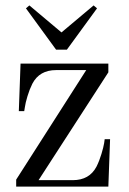

<svg xmlns="http://www.w3.org/2000/svg" viewBox="-20 -692 480 712"><path d="M381.8 -456.1V-423.8L123 -23.9H250Q311.5 -23.9 337.9 -74.2Q348.6 -95.7 356.2 -121.1Q363.8 -146.5 366.2 -161.1L368.2 -175.8H388.2L381.8 0H40V-25.9L299.8 -432.1H188Q126.5 -432.1 100.1 -381.8Q89.4 -360.4 81.8 -335Q74.2 -309.6 72.3 -294.9L69.8 -279.8H49.8L56.2 -456.1ZM76.2 -661.1 88.9 -671.9 208 -571.8 327.1 -671.9 339.8 -661.1 228 -507.8H188Z"/></svg>

Font: Flanker Steampunk
Style: Regular
Weight: 400
Designer: Alexey Kryukov, Leonardo Di Lena
Foundry: Alexey Kryukov, Leonardo Di Lena
Version: 1.210